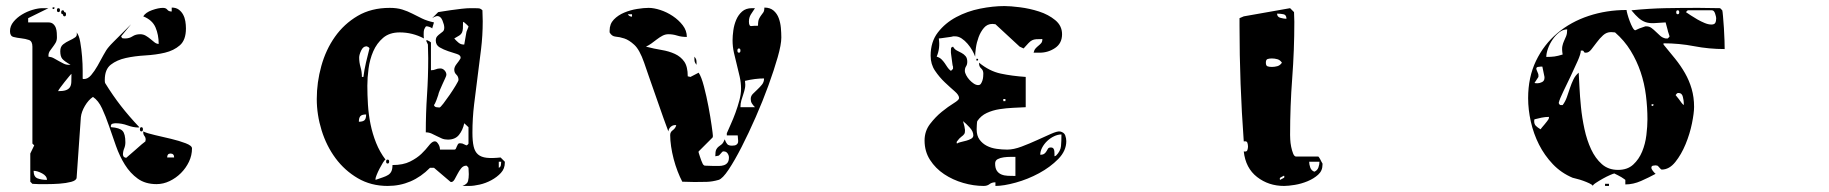

<svg xmlns="http://www.w3.org/2000/svg" viewBox="-20 -587 6040 634"><path d="M160 -560Q159 -557 156.5 -557Q154 -557 153 -560Q153 -563 157 -563Q161 -563 160 -560ZM453 -153Q465 -147 491.5 -141Q518 -135 545 -128.5Q572 -122 593 -114Q614 -106 614 -97Q614 -74 604 -53Q594 -32 577.5 -15.5Q561 1 540 11Q519 21 497 21Q460 21 435 3Q410 -15 392.5 -43Q375 -71 363 -105Q351 -139 340 -171Q329 -203 317 -229Q305 -255 287 -267Q272 -257 260.5 -237.5Q249 -218 247 -200L233 0Q232 9 215 13.5Q198 18 176.5 19.5Q155 21 135 21Q115 21 108 21L87 20L80 13V-80L93 -107L87 -113V-433Q87 -451 75.5 -455Q64 -459 50 -460.5Q36 -462 24.5 -465Q13 -468 13 -484Q13 -501 24.5 -515Q36 -529 52.5 -539Q69 -549 87.5 -554.5Q106 -560 120 -560H140L73 -527V-513H140Q150 -513 156 -507.5Q162 -502 164.5 -494.5Q167 -487 167.5 -478.5Q168 -470 168 -464Q168 -453 163.5 -445.5Q159 -438 154 -431.5Q149 -425 144.5 -418.5Q140 -412 140 -403V-400Q150 -399 158 -394.5Q166 -390 174 -385.5Q182 -381 190 -377Q198 -373 207 -373H213Q192 -385 185.5 -393Q179 -401 179 -418Q179 -433 188.5 -440.5Q198 -448 209 -453Q220 -458 228 -463.5Q236 -469 233 -480Q241 -471 245 -448Q249 -425 251 -400Q253 -375 253 -353.5Q253 -332 253 -327Q254 -326 257 -326Q270 -326 281 -339Q292 -352 302 -369.5Q312 -387 321.5 -405Q331 -423 340 -433Q344 -438 354.5 -448.5Q365 -459 376.5 -470.5Q388 -482 398.5 -492.5Q409 -503 413 -507L380 -467Q382 -461 385.5 -460.5Q389 -460 393 -460Q407 -460 417.5 -467Q428 -474 443 -474Q453 -474 461.5 -469Q470 -464 477 -458Q484 -452 490.5 -447Q497 -442 504 -442Q504 -472 493.5 -496.5Q483 -521 453 -533Q461 -546 482 -553.5Q503 -561 518 -561Q528 -561 532.5 -555Q537 -549 547 -549V-562Q561 -562 570 -555.5Q579 -549 584.5 -539Q590 -529 592 -517Q594 -505 594 -493Q594 -455 574 -437.5Q554 -420 524.5 -413Q495 -406 460 -404Q425 -402 395.5 -395.5Q366 -389 346 -373.5Q326 -358 326 -323Q326 -316 327 -313Q353 -271 379.5 -237Q406 -203 440 -167Q439 -166 437 -166Q420 -166 401 -173Q382 -180 362 -180Q357 -180 351.5 -178.5Q346 -177 346 -170Q346 -168 347 -167Q375 -165 384.5 -155Q394 -145 394 -117Q394 -106 390 -96.5Q386 -87 386 -76Q386 -74 387 -73Q388 -68 393 -67Q394 -66 397 -66L427 -92Q438 -102 448 -110.5Q458 -119 460 -120L461 -126Q461 -133 457 -138Q453 -143 453 -150ZM173 -547Q168 -547 168 -553.5Q168 -560 173 -560Q178 -560 178 -553.5Q178 -547 173 -547ZM193 -547Q198 -547 198 -540Q198 -533 193 -533Q188 -533 188 -540H187Q182 -540 182 -546.5Q182 -553 187 -553Q192 -553 192 -547ZM216 -343Q215 -343 208 -334.5Q201 -326 193 -316Q185 -306 178.5 -297Q172 -288 172 -286Q188 -286 197 -289Q206 -292 210.5 -298.5Q215 -305 215.5 -316Q216 -327 216 -343ZM447 -153Q442 -153 442 -160Q442 -167 447 -167Q452 -167 452 -160Q452 -153 447 -153ZM555 -67Q555 -80 543 -80Q532 -80 532 -67ZM135 7Q135 -6 119 -14.5Q103 -23 91 -23Q91 -3 104 2Q117 7 135 7Z M1647 -50Q1647 -30 1634 -16Q1621 -2 1602.5 8Q1584 18 1564 22.5Q1544 27 1530 27H1507Q1523 21 1525.5 11Q1528 1 1528 -12L1527 -33Q1526 -35 1523.5 -37.5Q1521 -40 1520 -40Q1510 -40 1503 -31.5Q1496 -23 1491 -13Q1486 -3 1481 5.5Q1476 14 1470 14Q1468 14 1467 13L1413 -33H1400Q1341 27 1260 27Q1205 27 1161.5 1.5Q1118 -24 1088 -64.5Q1058 -105 1042 -156.5Q1026 -208 1026 -260Q1026 -315 1041 -369Q1056 -423 1086 -465.5Q1116 -508 1161 -534.5Q1206 -561 1267 -561Q1291 -561 1308.5 -555.5Q1326 -550 1341.5 -542Q1357 -534 1373.5 -526Q1390 -518 1413 -513L1407 -493Q1405 -496 1397 -498.5Q1389 -501 1387 -500Q1386 -500 1383 -494.5Q1380 -489 1380 -487Q1379 -484 1379 -473.5Q1379 -463 1380 -460Q1342 -480 1300 -480Q1266 -480 1245 -462Q1224 -444 1212.5 -417.5Q1201 -391 1197 -360.5Q1193 -330 1193 -304Q1193 -274 1195 -241.5Q1197 -209 1203.5 -177Q1210 -145 1222 -115Q1234 -85 1253 -60Q1250 -59 1244.5 -50Q1239 -41 1233.5 -30.5Q1228 -20 1224 -10Q1220 0 1220 3V7Q1234 2 1244.5 -1.5Q1255 -5 1262 -9.5Q1269 -14 1272.5 -21.5Q1276 -29 1276 -42Q1311 -42 1334 -53.5Q1357 -65 1371.5 -79Q1386 -93 1395.5 -105.5Q1405 -118 1413 -120Q1419 -121 1422.5 -117.5Q1426 -114 1428.5 -109.5Q1431 -105 1432 -100.5Q1433 -96 1433 -93H1480Q1484 -93 1485.5 -96.5Q1487 -100 1488.5 -103.5Q1490 -107 1492 -110.5Q1494 -114 1499 -114Q1501 -114 1503.5 -113.5Q1506 -113 1507 -113Q1508 -113 1513.5 -110Q1519 -107 1520 -107Q1522 -107 1524.5 -109.5Q1527 -112 1527 -113V-167L1513 -180Q1508 -157 1495.5 -141.5Q1483 -126 1459 -126Q1448 -126 1439.5 -129.5Q1431 -133 1422.5 -137.5Q1414 -142 1405 -146Q1396 -150 1386 -150Q1386 -213 1390 -272.5Q1394 -332 1394 -395L1393 -440L1387 -453Q1388 -454 1390 -454Q1393 -454 1393 -453L1399 -450Q1401 -449 1403 -447V-355Q1412 -355 1418.5 -358Q1425 -361 1434 -361Q1442 -361 1448 -354.5Q1454 -348 1454 -340Q1454 -337 1450 -328.5Q1446 -320 1441.5 -310Q1437 -300 1432.5 -289.5Q1428 -279 1427 -273Q1426 -269 1421 -256Q1416 -243 1413 -240Q1415 -234 1421 -233Q1427 -232 1431 -232Q1434 -232 1444 -245Q1454 -258 1465 -274Q1476 -290 1485 -305Q1494 -320 1494 -323Q1494 -334 1487 -340.5Q1480 -347 1480 -357Q1480 -366 1488 -376Q1496 -386 1500 -393Q1501 -394 1501 -397Q1501 -405 1488 -409Q1475 -413 1460 -418Q1445 -423 1432 -430.5Q1419 -438 1419 -453Q1419 -462 1423.5 -467Q1428 -472 1433 -475.5Q1438 -479 1442.5 -483Q1447 -487 1447 -496Q1447 -505 1441 -519.5Q1435 -534 1424 -534Q1421 -534 1420 -533Q1418 -533 1413 -530.5Q1408 -528 1407 -527L1427 -547Q1427 -547 1439.5 -549Q1452 -551 1469 -553.5Q1486 -556 1504 -558Q1522 -560 1533 -560H1547Q1555 -560 1561 -559.5Q1567 -559 1573 -553L1574 -517Q1574 -470 1568.5 -424.5Q1563 -379 1557 -333.5Q1551 -288 1545.5 -242Q1540 -196 1540 -149Q1540 -121 1544 -103.5Q1548 -86 1558.5 -77Q1569 -68 1587 -66Q1605 -64 1633 -67L1647 -53ZM1520 -480Q1520 -482 1523.5 -490Q1527 -498 1527 -500Q1526 -501 1521 -506Q1516 -511 1513 -513Q1509 -515 1509 -515Q1509 -501 1508.5 -493Q1508 -485 1505.5 -479.5Q1503 -474 1497 -470Q1491 -466 1480 -460Q1485 -454 1493 -447Q1501 -440 1510 -440H1513ZM1180 -333Q1183 -357 1188.5 -380.5Q1194 -404 1200 -427Q1199 -431 1193 -433Q1193 -434 1190 -434Q1179 -434 1172.5 -420Q1166 -406 1166 -397Q1166 -381 1170.5 -365.5Q1175 -350 1175 -333ZM1189 -209Q1175 -209 1170 -203.5Q1165 -198 1165 -185Q1178 -185 1183.5 -190Q1189 -195 1189 -209ZM1260 -47Q1255 -47 1255 -53.5Q1255 -60 1260 -60Q1265 -60 1265 -53.5Q1265 -47 1260 -47ZM1627 -53V-33Q1633 -35 1634 -42Q1635 -49 1635 -53Z M2473 -560Q2466 -550 2459.5 -539.5Q2453 -529 2453 -516Q2453 -500 2461 -501Q2469 -502 2483 -502Q2483 -518 2486.5 -525Q2490 -532 2493.5 -536.5Q2497 -541 2500.5 -546Q2504 -551 2504 -562Q2523 -562 2534.5 -552Q2546 -542 2551.5 -527Q2557 -512 2558.5 -495Q2560 -478 2560 -463Q2560 -440 2548 -398Q2536 -356 2517.5 -305Q2499 -254 2475.5 -200.5Q2452 -147 2429 -102Q2406 -57 2386 -27Q2366 3 2353 7Q2332 13 2313.5 13.5Q2295 14 2273 14L2233 13Q2225 -2 2217.5 -21.5Q2210 -41 2204.5 -62Q2199 -83 2196 -103.5Q2193 -124 2193 -141Q2193 -151 2201.5 -157Q2210 -163 2213 -173Q2212 -174 2210 -174Q2201 -174 2194.5 -168Q2188 -162 2187 -153Q2182 -166 2170.5 -198Q2159 -230 2146.5 -266.5Q2134 -303 2122.5 -335Q2111 -367 2107 -380Q2092 -423 2074.5 -439Q2057 -455 2041.5 -460Q2026 -465 2013 -466Q2000 -467 1993 -480V-486Q1993 -508 2007 -522.5Q2021 -537 2041.5 -545.5Q2062 -554 2084 -557.5Q2106 -561 2122 -561Q2139 -561 2160.5 -554Q2182 -547 2201.5 -534Q2221 -521 2234.5 -503.5Q2248 -486 2248 -465Q2230 -465 2216 -469.5Q2202 -474 2187 -474Q2177 -474 2167.5 -469Q2158 -464 2149 -457Q2140 -450 2131 -443.5Q2122 -437 2113 -433Q2140 -426 2164.5 -422Q2189 -418 2208.5 -409Q2228 -400 2239.5 -383.5Q2251 -367 2251 -335L2260 -333Q2263 -335 2273.5 -340Q2284 -345 2287 -347Q2296 -334 2304.5 -301.5Q2313 -269 2319.5 -234.5Q2326 -200 2330 -171.5Q2334 -143 2334 -139Q2334 -134 2333 -133L2287 -87Q2286 -86 2287.5 -81.5Q2289 -77 2291 -70.5Q2293 -64 2295.5 -57.5Q2298 -51 2300 -47Q2302 -42 2307 -40L2337 -39Q2345 -39 2354 -39Q2363 -39 2370.5 -41.5Q2378 -44 2382.5 -50Q2387 -56 2387 -67Q2387 -74 2382.5 -80.5Q2378 -87 2370 -87H2367Q2365 -86 2360 -80Q2355 -74 2353 -73L2342 -71Q2342 -87 2345 -93Q2348 -99 2352.5 -102.5Q2357 -106 2362.5 -110Q2368 -114 2373 -127Q2377 -116 2381.5 -111Q2386 -106 2397 -106Q2407 -106 2411.5 -109Q2416 -112 2417 -116.5Q2418 -121 2417 -127.5Q2416 -134 2416 -140H2380V-147Q2385 -159 2393 -176.5Q2401 -194 2408.5 -214.5Q2416 -235 2421.5 -255.5Q2427 -276 2427 -294Q2427 -314 2422.5 -334Q2418 -354 2413 -373.5Q2408 -393 2403.5 -413Q2399 -433 2399 -454Q2399 -468 2401.5 -486.5Q2404 -505 2411 -521.5Q2418 -538 2430.5 -549Q2443 -560 2463 -560ZM2067 -540H2053Q2058 -532 2067 -532ZM2420 -413Q2425 -413 2425 -420Q2425 -427 2420 -427Q2415 -427 2415 -420Q2415 -413 2420 -413ZM2280 -373Q2275 -379 2274 -383Q2273 -387 2273 -393V-400Q2278 -394 2279 -390Q2280 -386 2280 -380ZM2473 -233Q2466 -240 2462.5 -246Q2459 -252 2459 -260Q2459 -270 2466 -277Q2473 -284 2481 -291.5Q2489 -299 2496 -307.5Q2503 -316 2503 -328Q2474 -328 2440 -320Q2442 -307 2440 -296.5Q2438 -286 2434.5 -276Q2431 -266 2428 -255.5Q2425 -245 2425 -233Z M3367 -233Q3348 -232 3325.5 -231Q3303 -230 3280.5 -226.5Q3258 -223 3238.5 -214Q3219 -205 3207 -187Q3206 -184 3205.5 -173.5Q3205 -163 3205 -160Q3205 -139 3214.5 -126Q3224 -113 3238.5 -105.5Q3253 -98 3271 -95.5Q3289 -93 3306 -93Q3327 -93 3353.5 -103Q3380 -113 3405 -124.5Q3430 -136 3450.5 -145Q3471 -154 3480 -153Q3494 -150 3497.5 -140Q3501 -130 3501 -121Q3501 -89 3474.5 -62Q3448 -35 3411 -15Q3374 5 3334 16Q3294 27 3267 27V15Q3255 15 3247.5 21Q3240 27 3228 27Q3195 27 3160.5 17Q3126 7 3097.5 -12Q3069 -31 3051 -59Q3033 -87 3033 -123Q3033 -154 3051 -177.5Q3069 -201 3090 -218Q3111 -235 3129 -246Q3147 -257 3147 -263Q3147 -273 3132.5 -285.5Q3118 -298 3100 -315Q3082 -332 3067.5 -353.5Q3053 -375 3053 -403Q3053 -449 3077 -480Q3101 -511 3137.5 -530.5Q3174 -550 3216.5 -558.5Q3259 -567 3297 -567Q3316 -567 3348 -563Q3380 -559 3411 -549Q3442 -539 3464.5 -520.5Q3487 -502 3487 -474Q3487 -444 3464 -428.5Q3441 -413 3413 -413H3393Q3395 -422 3399.5 -427Q3404 -432 3409 -436Q3414 -440 3418 -444.5Q3422 -449 3422 -458Q3409 -458 3401.5 -457.5Q3394 -457 3388 -454Q3382 -451 3376 -444.5Q3370 -438 3360 -427L3347 -433L3267 -507L3257 -508Q3240 -508 3229 -495Q3218 -482 3211.5 -464.5Q3205 -447 3202.5 -429Q3200 -411 3200 -400Q3197 -409 3190.5 -420.5Q3184 -432 3175 -442.5Q3166 -453 3155.5 -460Q3145 -467 3134 -467H3127Q3125 -466 3118 -465Q3111 -464 3103.5 -463Q3096 -462 3089.5 -461Q3083 -460 3080 -460Q3085 -428 3073 -400Q3083 -397 3089 -391Q3095 -385 3099.5 -378.5Q3104 -372 3108.5 -365Q3113 -358 3120 -353Q3124 -356 3127 -360V-367Q3126 -368 3125 -375Q3124 -382 3123 -390Q3122 -398 3121 -405Q3120 -412 3120 -413V-421Q3120 -425 3120.5 -428Q3121 -431 3127 -433Q3132 -424 3140 -420Q3148 -416 3155.5 -412Q3163 -408 3168.5 -401.5Q3174 -395 3174 -383Q3174 -374 3170 -368Q3166 -362 3166 -353Q3166 -347 3170.5 -338.5Q3175 -330 3181.5 -323Q3188 -316 3195.5 -311Q3203 -306 3210 -306Q3216 -306 3219 -310.5Q3222 -315 3224 -321Q3226 -327 3226.5 -333.5Q3227 -340 3227 -344Q3227 -355 3220 -361Q3213 -367 3213 -377V-380Q3247 -352 3284.5 -344Q3322 -336 3367 -333ZM3207 -387Q3204 -386 3204 -390Q3204 -394 3207 -393Q3210 -393 3210 -390Q3210 -387 3207 -387ZM3300 -260H3293V-253H3300ZM3194 -140Q3194 -153 3182 -166Q3170 -179 3160 -187Q3166 -167 3166.5 -158Q3167 -149 3164 -144.5Q3161 -140 3154.5 -135.5Q3148 -131 3140 -120Q3139 -119 3139 -117Q3139 -114 3140 -113Q3144 -116 3153 -118Q3162 -120 3171 -122.5Q3180 -125 3187 -129Q3194 -133 3194 -140ZM3485 -143Q3473 -143 3460.5 -137Q3448 -131 3438 -121.5Q3428 -112 3421.5 -100Q3415 -88 3415 -76Q3424 -76 3428.5 -79.5Q3433 -83 3435.5 -87.5Q3438 -92 3440.5 -96Q3443 -100 3450 -100Q3456 -100 3458.5 -96.5Q3461 -93 3461.5 -88Q3462 -83 3462 -78.5Q3462 -74 3462 -71Q3463 -71 3467 -73Q3482 -88 3483.5 -104.5Q3485 -121 3485 -143ZM3333 -69Q3328 -69 3317 -69Q3306 -69 3294.5 -67.5Q3283 -66 3274.5 -61.5Q3266 -57 3266 -47Q3266 -32 3271.5 -23.5Q3277 -15 3286.5 -11Q3296 -7 3308 -6.5Q3320 -6 3333 -6Z M4347 -43Q4347 -23 4332.5 -10Q4318 3 4297.5 11.5Q4277 20 4255.5 23.5Q4234 27 4220 27Q4169 27 4131 -2.5Q4093 -32 4087 -87Q4097 -85 4099 -91.5Q4101 -98 4101 -103Q4101 -109 4099 -115.5Q4097 -122 4087 -120Q4080 -216 4076.5 -310.5Q4073 -405 4073 -501V-527L4087 -533L4240 -560L4253 -547L4254 -515Q4254 -421 4247 -329Q4240 -237 4240 -141Q4240 -138 4240.5 -126.5Q4241 -115 4243.5 -102.5Q4246 -90 4250 -80Q4254 -70 4260 -70H4333Q4334 -70 4336.5 -66Q4339 -62 4340 -60Q4341 -58 4343.5 -53Q4346 -48 4347 -47ZM4228 -525Q4228 -538 4218 -540Q4208 -542 4197 -542Q4197 -531 4208.5 -528Q4220 -525 4228 -525ZM4213 -380Q4207 -389 4198 -391.5Q4189 -394 4180 -394Q4171 -394 4165.5 -392Q4160 -390 4160 -380Q4160 -370 4165.5 -368Q4171 -366 4180 -366Q4189 -366 4198 -368.5Q4207 -371 4213 -380ZM4303 -53Q4303 -44 4306.5 -34Q4310 -24 4320 -20Q4330 -24 4333.5 -34Q4337 -44 4337 -53ZM4220 0Q4221 -1 4221 -3Q4221 -6 4220 -7Q4218 -6 4213 -3.5Q4208 -1 4207 0Q4206 1 4206 3Q4206 6 4207 7Z M5667 -553Q5668 -551 5669.5 -533.5Q5671 -516 5672.5 -494.5Q5674 -473 5674.5 -452.5Q5675 -432 5675 -425Q5623 -425 5574 -434.5Q5525 -444 5473 -444V-440Q5493 -416 5511.5 -393Q5530 -370 5544 -345.5Q5558 -321 5566 -293.5Q5574 -266 5574 -234Q5574 -214 5567 -179.5Q5560 -145 5546 -111Q5532 -77 5512 -52Q5492 -27 5467 -27Q5465 -27 5460 -33Q5455 -39 5453 -40L5447 -41Q5444 -41 5438.5 -40Q5433 -39 5433 -33Q5433 -29 5438 -22.5Q5443 -16 5447 -13Q5425 -1 5399 10.5Q5373 22 5347 22V7Q5347 7 5343 4Q5339 1 5334 -2Q5329 -5 5323 -8Q5317 -11 5313 -13Q5313 -14 5310 -14Q5308 -14 5296.5 -9Q5285 -4 5272.5 3Q5260 10 5249.5 17Q5239 24 5240 27Q5238 23 5228.5 18.5Q5219 14 5208 10Q5197 6 5186.5 3.5Q5176 1 5173 0Q5135 -16 5107.5 -45Q5080 -74 5062 -109.5Q5044 -145 5035 -185Q5026 -225 5026 -263Q5026 -332 5052 -386Q5078 -440 5122.5 -477.5Q5167 -515 5226 -534.5Q5285 -554 5351 -554Q5351 -551 5354 -540Q5357 -529 5361.5 -517Q5366 -505 5371 -496Q5376 -487 5380 -487Q5381 -487 5386.5 -490Q5392 -493 5393 -493L5413 -500H5417Q5426 -500 5433.5 -494.5Q5441 -489 5448 -482Q5455 -475 5462.5 -468.5Q5470 -462 5480 -460H5487Q5488 -461 5490.5 -463.5Q5493 -466 5493 -467Q5493 -468 5490 -476.5Q5487 -485 5487 -487L5480 -513Q5456 -511 5440.5 -510.5Q5425 -510 5413.5 -514Q5402 -518 5391.5 -527Q5381 -536 5367 -553Q5427 -559 5478 -560Q5529 -561 5589 -561L5660 -560ZM5520 -540Q5525 -540 5525 -546.5Q5525 -553 5520 -553Q5515 -553 5515 -546.5Q5515 -540 5520 -540ZM5547 -547Q5553 -543 5563.5 -536Q5574 -529 5585.5 -522.5Q5597 -516 5609 -511Q5621 -506 5631 -506Q5641 -506 5644 -511.5Q5647 -517 5647 -527Q5647 -531 5643.5 -542Q5640 -553 5633 -553H5553ZM5155 -490Q5141 -490 5128.5 -480Q5116 -470 5106.5 -456Q5097 -442 5091.5 -426.5Q5086 -411 5086 -399Q5102 -399 5113 -400.5Q5124 -402 5140 -407Q5137 -425 5139 -434.5Q5141 -444 5144.5 -451.5Q5148 -459 5151.5 -467.5Q5155 -476 5155 -490ZM5140 -240Q5149 -252 5154 -266.5Q5159 -281 5164 -296Q5169 -311 5175.5 -324.5Q5182 -338 5193 -347Q5194 -330 5195.5 -299.5Q5197 -269 5200.5 -233.5Q5204 -198 5212 -161Q5220 -124 5234 -94Q5248 -64 5269.5 -45Q5291 -26 5323 -26Q5354 -26 5373 -43.5Q5392 -61 5402.5 -86.5Q5413 -112 5416.5 -141Q5420 -170 5420 -193Q5420 -232 5415 -272Q5410 -312 5397.5 -349Q5385 -386 5364.5 -419.5Q5344 -453 5313 -480L5300 -481Q5285 -481 5273.5 -470.5Q5262 -460 5252.5 -447Q5243 -434 5234.5 -423.5Q5226 -413 5217 -413H5213L5212 -414Q5210 -416 5210 -417L5207 -420H5200Q5200 -409 5189.5 -385.5Q5179 -362 5166.5 -335.5Q5154 -309 5142 -284.5Q5130 -260 5127 -247Q5129 -241 5133 -240ZM5080 -333 5073 -367H5067Q5064 -367 5058.5 -366Q5053 -365 5053 -360Q5053 -358 5056.5 -350Q5060 -342 5060 -340V-333Q5059 -331 5053.5 -323Q5048 -315 5047 -313Q5050 -312 5057 -312Q5064 -312 5072 -316Q5080 -320 5080 -330ZM5540 -247Q5540 -254 5537 -267Q5534 -280 5523 -280H5520Q5517 -279 5513 -273Q5516 -270 5523.5 -260Q5531 -250 5533 -247Q5536 -243 5540 -240ZM5440 -240Q5441 -243 5437 -243Q5433 -243 5433 -240Q5434 -237 5436.5 -237Q5439 -237 5440 -240ZM5095 -201Q5083 -201 5070.5 -198.5Q5058 -196 5047 -193Q5046 -191 5046 -187Q5046 -177 5051.5 -171.5Q5057 -166 5067 -160Q5068 -162 5072 -166.5Q5076 -171 5080.5 -176.5Q5085 -182 5088.5 -186.5Q5092 -191 5093 -193Q5094 -194 5094.5 -197Q5095 -200 5095 -201ZM5280 27V20H5293V27Z"/></svg>

Font: Genkaimincho
Style: Regular
Weight: 800
Designer: Dr. Ken Lunde (project architect, glyph set definition & overall production); Masataka HATTORI \u670D \u90E8 \u6B63 \u8C
Foundry: Adobe Systems Incorporated
Version: Version 1.00